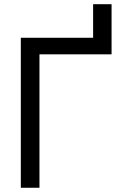

<svg xmlns="http://www.w3.org/2000/svg" viewBox="-20 -885 586 905"><path d="M78.1 -707V0H166V-628.9H505.9V-865.2H418.9V-707Z"/></svg>

Font: Pretendard Variable
Style: Regular
Weight: 400
Designer: Base glyphs from Inter by Rasmus Andersson; Hangeul glyphs from Noto Sans CJK(Source Han Sans) by Jang Soo-young and Kan
Foundry: Kil Hyung-jin
Version: Version 1.309;Glyphs 3.2 (3225)